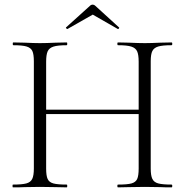

<svg xmlns="http://www.w3.org/2000/svg" viewBox="-20 -808 798 828"><path d="M720 0Q689 0 672 -1L605 -2L536 -1Q519 0 489 0Q486 0 486 -6Q486 -12 489 -12Q529 -12 547 -17Q565 -22 571.5 -36Q578 -50 578 -81V-316H179V-81Q179 -50 185.5 -36Q192 -22 210 -17Q228 -12 268 -12Q270 -12 270 -6Q270 0 268 0Q238 0 220 -1L152 -2L86 -1Q68 0 36 0Q34 0 34 -6Q34 -12 36 -12Q75 -12 93.5 -17Q112 -22 119 -36.5Q126 -51 126 -81V-544Q126 -574 119.5 -588Q113 -602 94.5 -607.5Q76 -613 37 -613Q35 -613 35 -619Q35 -625 37 -625L86 -624Q128 -622 152 -622Q179 -622 221 -624L268 -625Q270 -625 270 -619Q270 -613 268 -613Q229 -613 210.5 -607Q192 -601 185.5 -586.5Q179 -572 179 -542V-335H578V-542Q578 -572 571.5 -586.5Q565 -601 546.5 -607Q528 -613 489 -613Q486 -613 486 -619Q486 -625 489 -625L536 -624Q578 -622 605 -622Q630 -622 672 -624L720 -625Q723 -625 723 -619Q723 -613 720 -613Q681 -613 662.5 -607.5Q644 -602 637 -588Q630 -574 630 -544V-81Q630 -51 637 -36.5Q644 -22 662.5 -17Q681 -12 720 -12Q723 -12 723 -6Q723 0 720 0ZM368 -783Q373 -788 380 -788Q386 -788 391 -783L493 -690Q494 -690 494 -688Q494 -686 491.5 -684Q489 -682 488 -683L380 -745L271 -683Q269 -682 266 -685.5Q263 -689 265 -690Z"/></svg>

Font: Cormorant Infant Light
Style: Regular
Weight: 300
Designer: Christian Thalmann (Catharsis Fonts)
Version: Version 3.000